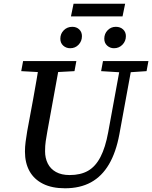

<svg xmlns="http://www.w3.org/2000/svg" viewBox="-20 -995 817 1031"><path d="M221 -606 94 -613 104 -667H390L380 -613L252 -606ZM329 16Q259 16 211 -8Q163 -32 138.5 -76Q114 -120 114 -181Q114 -207 117.5 -233.5Q121 -260 126 -290L139 -360Q149 -412 158 -462.5Q167 -513 176 -564.5Q185 -616 193 -667H303L234 -288Q229 -260 225.5 -236.5Q222 -213 222 -183Q222 -146 236.5 -117Q251 -88 280.5 -71.5Q310 -55 354 -55Q413 -55 453 -78Q493 -101 519.5 -152Q546 -203 561 -285L631 -667H693L621 -274Q603 -177 565 -112.5Q527 -48 468.5 -16Q410 16 329 16ZM637 -606 523 -613 533 -667H777L767 -613L663 -606ZM357 -736Q335 -736 319.5 -750Q304 -764 304 -787Q304 -814 322.5 -832.5Q341 -851 368 -851Q391 -851 405.5 -837Q420 -823 420 -801Q420 -774 402 -755Q384 -736 357 -736ZM592 -736Q571 -736 555.5 -750Q540 -764 540 -787Q540 -814 558 -832.5Q576 -851 602 -851Q626 -851 641 -837Q656 -823 656 -801Q656 -774 637.5 -755Q619 -736 592 -736ZM361 -907 375 -975H652L638 -907Z"/></svg>

Font: Source Serif 4 Medium
Style: Italic
Weight: 500
Italic angle: -12°
Designer: Frank Grießhammer
Foundry: Adobe Systems Incorporated
Version: Version 4.004;hotconv 1.0.116;makeotfexe 2.5.65601